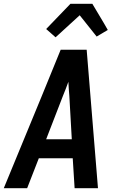

<svg xmlns="http://www.w3.org/2000/svg" viewBox="-26 -999 646 1019"><path d="M-6 0 196 -490 296 -735H434L494 0H370L360 -159H180L118 0ZM355 -260 342 -490Q340 -509 339 -527.5Q338 -546 337 -565Q330 -546 323 -527.5Q316 -509 308 -490L219 -260ZM269 -801 219 -845 348 -979H464L526 -875L546 -840L487 -805L397 -918Z"/></svg>

Font: Iosevka Aile Oblique
Style: Bold
Weight: 700
Italic angle: -9°
Designer: Belleve Invis
Foundry: Belleve Invis
Version: Version 31.1.0; ttfautohint (v1.8.4)